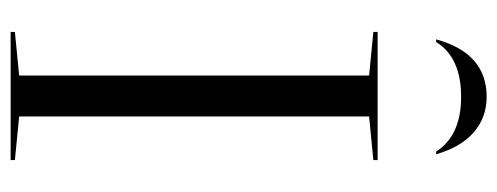

<svg xmlns="http://www.w3.org/2000/svg" viewBox="-307 -628 935 361"><g transform="rotate(90 160.5 -447.5)"><path d="M122 -674 40 -682V-690H281V-682L199 -674V-16L281 -8V0H40V-8L122 -16ZM162 -895Q201 -895 229 -870.5Q257 -846 270 -800H265Q235 -847 162 -847Q88 -847 59 -800H54Q80 -895 162 -895Z"/></g></svg>

Font: Libre Caslon Display
Style: Regular
Weight: 400
Designer: Pablo Impallari, Rodrigo Fuenzalida
Foundry: Pablo Impallari, Rodrigo Fuenzalida
Version: Version 1.002